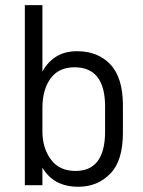

<svg xmlns="http://www.w3.org/2000/svg" viewBox="-20 -710 550 736"><path d="M142.6 -67.4V0H75.2V-690.4H142.6V-435.5Q163.1 -473.6 197.3 -494.1Q229.5 -513.7 275.4 -513.7Q354.5 -513.7 402.3 -463.9Q451.2 -413.1 451.2 -305.7V-202.1Q451.2 -93.8 403.3 -44.9Q354.5 5.9 280.3 5.9Q185.5 5.9 142.6 -67.4ZM382.8 -206.1V-301.8Q382.8 -452.1 265.6 -452.1Q205.1 -452.1 173.8 -409.2Q142.6 -366.2 142.6 -295.9V-207Q142.6 -141.6 175.8 -97.7Q208 -54.7 269.5 -54.7Q382.8 -54.7 382.8 -206.1Z"/></svg>

Font: DINish
Style: Regular
Weight: 400
Designer: Bert Driehuis
Foundry: Playbeing
Version: Version 3.008; git-95204e4c-release